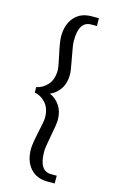

<svg xmlns="http://www.w3.org/2000/svg" viewBox="-129 -802 583 954"><g transform="rotate(15 162.5 -325.0)"><path d="M43.3 -310.8V-325V-339.2Q75 -344.2 100 -371.7Q125 -399.2 125 -448.3Q125 -463.3 111.2 -525.8Q97.5 -588.3 97.5 -615Q97.5 -675.8 129.6 -712.9Q161.7 -750 218.3 -750H255.8V-710H226.7Q164.2 -710 164.2 -610Q164.2 -588.3 176.7 -525.4Q189.2 -462.5 189.2 -441.7Q189.2 -398.3 169.2 -368.3Q149.2 -338.3 117.5 -325Q149.2 -311.7 169.2 -281.7Q189.2 -251.7 189.2 -208.3Q189.2 -187.5 176.7 -124.6Q164.2 -61.7 164.2 -40Q164.2 60 226.7 60H255.8V100H218.3Q161.7 100 129.6 62.9Q97.5 25.8 97.5 -35Q97.5 -61.7 111.2 -124.2Q125 -186.7 125 -201.7Q125 -250.8 100 -278.3Q75 -305.8 43.3 -310.8Z"/></g></svg>

Font: Boon
Style: Regular
Weight: 400
Designer: Sungsit Sawaiwan
Foundry: FontUni
Version: Version 3.0